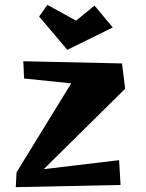

<svg xmlns="http://www.w3.org/2000/svg" viewBox="-20 -761 600 790"><path d="M45 9 48 -52 273 -418 79 -438 76 -509 482 -500 495 -396 160 -65 470 -102 476 0ZM257 -556 141 -693 175 -741 293 -676 369 -738 444 -648Z"/></svg>

Font: Joti One
Style: Regular
Weight: 400
Designer: Eduardo Rodriguez Tunni
Foundry: Eduardo Rodriguez Tunni
Version: Version 1.002; ttfautohint (v1.8.4.7-5d5b);gftools[0.9.24]